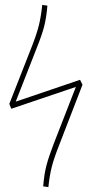

<svg xmlns="http://www.w3.org/2000/svg" viewBox="-20 -756 374 782"><path d="M316 -411 219 -160Q199 -109 190.5 -75Q182 -41 177 6L156 3Q160 -48 169.5 -83.5Q179 -119 199 -171L289 -402L26 -313L18 -333L111 -570Q130 -619 138.5 -653.5Q147 -688 152 -736L173 -733Q169 -683 159.5 -647Q150 -611 129 -559L44 -342L306 -431Z"/></svg>

Font: Fira Sans Extra Condensed Thin
Style: Regular
Weight: 250
Width: 1
Designer: Carrois Corporate & Edenspiekermann AG
Foundry: Carrois Corporate GbR & Edenspiekermann AG
Version: Version 4.203